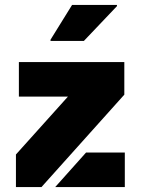

<svg xmlns="http://www.w3.org/2000/svg" viewBox="-20 -763 574 783"><path d="M45 -133 257 -369H57V-510H487V-377L149 0H45ZM331 -141H489V0H205ZM186 -601 274 -743H457V-738L322 -596H186Z"/></svg>

Font: Saira Stencil
Style: Regular
Weight: 400
Designer: Hector Gatti with collaboration of the Omnibus-Type team
Foundry: Omnibus-Type
Version: Version 1.003